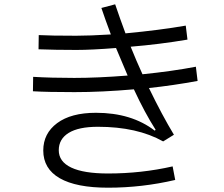

<svg xmlns="http://www.w3.org/2000/svg" viewBox="-20 -835 1040 892"><path d="M782 -62 794 1Q640 37 482 37Q334 37 257.5 -7Q181 -51 181 -136Q181 -215 245.5 -263Q310 -311 426 -311Q591 -311 699 -228L703 -232Q652 -312 602 -420Q453 -407 326 -407Q200 -407 133 -411L134 -478Q219 -473 325 -473Q433 -473 573 -484Q542 -556 519 -612Q406 -603 335 -603Q236 -603 159 -606L160 -672Q212 -669 334 -669Q397 -669 495 -675Q468 -747 451 -798L515 -815Q538 -747 563 -680Q722 -695 843 -716L851 -651Q721 -629 587 -618Q614 -551 642 -490Q780 -504 890 -525L898 -459Q784 -438 672 -426Q733 -300 788 -209L738 -178Q617 -246 435 -246Q345 -246 299 -217.5Q253 -189 253 -137Q253 -84 311 -56.5Q369 -29 482 -29Q637 -29 782 -62Z"/></svg>

Font: IBM Plex Sans SC
Style: Regular
Weight: 400
Designer: Mike Abbink; Paul van der Laan; Pieter van Rosmalen; Eunyou Noh; Wujin Sim; Chorong Kim; Dohee Lee; Yejin We; Jinhee Kim
Foundry: Sandoll Inc.
Version: Version 1.000